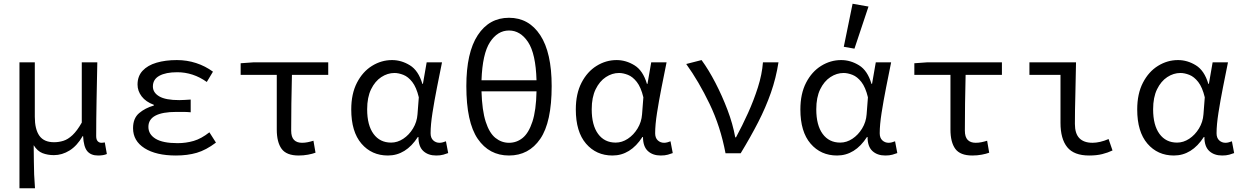

<svg xmlns="http://www.w3.org/2000/svg" viewBox="-20 -819 6640 1026"><path d="M84 187V-486H166V-195Q166 -128 190.5 -93.5Q215 -59 269 -59Q294 -59 318.5 -66.5Q343 -74 367.5 -97Q392 -120 417 -164V-486H500Q498 -388 496 -283.5Q494 -179 494 -92Q494 -73 502 -64.5Q510 -56 522 -56Q526 -56 529.5 -56.5Q533 -57 540 -58L551 4Q533 12 504 12Q466 12 446.5 -11Q427 -34 424 -92H422Q392 -40 352 -15Q312 10 268 10Q235 10 207.5 -0.5Q180 -11 160 -43Q161 7 161 44Q161 81 162.5 114Q164 147 167 187Z M920 12Q814 12 752.5 -27Q691 -66 691 -134Q691 -187 723.5 -214.5Q756 -242 802 -255V-259Q759 -275 737 -304Q715 -333 715 -367Q715 -412 742 -441Q769 -470 816.5 -484Q864 -498 925 -498Q979 -498 1028 -482Q1077 -466 1118 -436L1085 -381Q1012 -433 927 -433Q866 -433 831.5 -414Q797 -395 797 -357Q797 -324 831 -304Q865 -284 938 -284Q952 -284 966.5 -285Q981 -286 999 -287V-219Q978 -221 959.5 -221Q941 -221 923 -221Q773 -221 773 -141Q773 -101 811.5 -77.5Q850 -54 929 -54Q974 -54 1015 -66Q1056 -78 1099 -112L1134 -57Q1081 -17 1031.5 -2.5Q982 12 920 12Z M1576 12Q1511 12 1485 -23.5Q1459 -59 1459 -127V-419H1266V-481L1336 -486H1734V-419H1540Q1538 -341 1537 -265.5Q1536 -190 1536 -121Q1536 -87 1551 -71.5Q1566 -56 1594 -56Q1609 -56 1624 -59Q1639 -62 1655 -67L1666 -3Q1650 3 1626 7.5Q1602 12 1576 12Z M2053 12Q1966 12 1911.5 -51.5Q1857 -115 1857 -234Q1857 -318 1887.5 -377Q1918 -436 1968 -467Q2018 -498 2075 -498Q2125 -498 2170.5 -470Q2216 -442 2237 -371H2240L2260 -486H2342Q2329 -422 2315 -351Q2301 -280 2291 -216Q2281 -152 2281 -107Q2281 -82 2295 -69Q2309 -56 2329 -56Q2337 -56 2346.5 -58.5Q2356 -61 2363 -64L2375 -1Q2365 3 2349 7.5Q2333 12 2311 12Q2268 12 2242 -12Q2216 -36 2216 -87H2213Q2149 12 2053 12ZM2070 -57Q2104 -57 2135 -77.5Q2166 -98 2187 -132.5Q2208 -167 2211 -208L2218 -299Q2205 -353 2183 -381Q2161 -409 2135.5 -419Q2110 -429 2088 -429Q2051 -429 2017.5 -407Q1984 -385 1963 -342Q1942 -299 1942 -235Q1942 -150 1976 -103.5Q2010 -57 2070 -57Z M2700 12Q2594 12 2533 -77Q2472 -166 2472 -359Q2472 -538 2533 -631Q2594 -724 2700 -724Q2806 -724 2867 -631Q2928 -538 2928 -359Q2928 -166 2867 -77Q2806 12 2700 12ZM2700 -656Q2639 -656 2598.5 -594Q2558 -532 2553 -390H2847Q2843 -532 2802 -594Q2761 -656 2700 -656ZM2700 -56Q2741 -56 2773 -82Q2805 -108 2825 -168.5Q2845 -229 2847 -331H2553Q2556 -229 2575.5 -168.5Q2595 -108 2627.5 -82Q2660 -56 2700 -56Z M3253 12Q3166 12 3111.5 -51.5Q3057 -115 3057 -234Q3057 -318 3087.5 -377Q3118 -436 3168 -467Q3218 -498 3275 -498Q3325 -498 3370.5 -470Q3416 -442 3437 -371H3440L3460 -486H3542Q3529 -422 3515 -351Q3501 -280 3491 -216Q3481 -152 3481 -107Q3481 -82 3495 -69Q3509 -56 3529 -56Q3537 -56 3546.5 -58.5Q3556 -61 3563 -64L3575 -1Q3565 3 3549 7.5Q3533 12 3511 12Q3468 12 3442 -12Q3416 -36 3416 -87H3413Q3349 12 3253 12ZM3270 -57Q3304 -57 3335 -77.5Q3366 -98 3387 -132.5Q3408 -167 3411 -208L3418 -299Q3405 -353 3383 -381Q3361 -409 3335.5 -419Q3310 -429 3288 -429Q3251 -429 3217.5 -407Q3184 -385 3163 -342Q3142 -299 3142 -235Q3142 -150 3176 -103.5Q3210 -57 3270 -57Z M3857 0Q3830 -143 3772 -263.5Q3714 -384 3647 -477L3729 -498Q3767 -446 3803 -376.5Q3839 -307 3867.5 -232Q3896 -157 3909 -85H3913Q3947 -148 3977.5 -215.5Q4008 -283 4030 -352Q4052 -421 4057 -486H4140Q4127 -402 4099.5 -323.5Q4072 -245 4031.5 -166Q3991 -87 3938 0Z M4453 12Q4366 12 4311.5 -51.5Q4257 -115 4257 -234Q4257 -318 4287.5 -377Q4318 -436 4368 -467Q4418 -498 4475 -498Q4525 -498 4570.5 -470Q4616 -442 4637 -371H4640L4660 -486H4742Q4729 -422 4715 -351Q4701 -280 4691 -216Q4681 -152 4681 -107Q4681 -82 4695 -69Q4709 -56 4729 -56Q4737 -56 4746.5 -58.5Q4756 -61 4763 -64L4775 -1Q4765 3 4749 7.5Q4733 12 4711 12Q4668 12 4642 -12Q4616 -36 4616 -87H4613Q4549 12 4453 12ZM4470 -57Q4504 -57 4535 -77.5Q4566 -98 4587 -132.5Q4608 -167 4611 -208L4618 -299Q4605 -353 4583 -381Q4561 -409 4535.5 -419Q4510 -429 4488 -429Q4451 -429 4417.5 -407Q4384 -385 4363 -342Q4342 -299 4342 -235Q4342 -150 4376 -103.5Q4410 -57 4470 -57ZM4546 -559 4489 -569 4536 -799 4621 -784Z M5176 12Q5111 12 5085 -23.5Q5059 -59 5059 -127V-419H4866V-481L4936 -486H5334V-419H5140Q5138 -341 5137 -265.5Q5136 -190 5136 -121Q5136 -87 5151 -71.5Q5166 -56 5194 -56Q5209 -56 5224 -59Q5239 -62 5255 -67L5266 -3Q5250 3 5226 7.5Q5202 12 5176 12Z M5800 12Q5719 12 5683 -32.5Q5647 -77 5647 -163V-419H5481V-486H5730Q5729 -404 5726.5 -316.5Q5724 -229 5724 -157Q5724 -105 5748 -80.5Q5772 -56 5818 -56Q5837 -56 5859 -61Q5881 -66 5904 -76L5925 -15Q5900 -3 5870 4.5Q5840 12 5800 12Z M6253 12Q6166 12 6111.5 -51.5Q6057 -115 6057 -234Q6057 -318 6087.5 -377Q6118 -436 6168 -467Q6218 -498 6275 -498Q6325 -498 6370.5 -470Q6416 -442 6437 -371H6440L6460 -486H6542Q6529 -422 6515 -351Q6501 -280 6491 -216Q6481 -152 6481 -107Q6481 -82 6495 -69Q6509 -56 6529 -56Q6537 -56 6546.5 -58.5Q6556 -61 6563 -64L6575 -1Q6565 3 6549 7.5Q6533 12 6511 12Q6468 12 6442 -12Q6416 -36 6416 -87H6413Q6349 12 6253 12ZM6270 -57Q6304 -57 6335 -77.5Q6366 -98 6387 -132.5Q6408 -167 6411 -208L6418 -299Q6405 -353 6383 -381Q6361 -409 6335.5 -419Q6310 -429 6288 -429Q6251 -429 6217.5 -407Q6184 -385 6163 -342Q6142 -299 6142 -235Q6142 -150 6176 -103.5Q6210 -57 6270 -57Z"/></svg>

Font: SauceCodePro NFM
Style: Regular
Weight: 400
Monospace: yes
Designer: Paul D. Hunt, Teo Tuominen
Foundry: Adobe
Version: Version 2.042;hotconv 1.1.0;makeotfexe 2.6.0;Nerd Fonts 3.3.